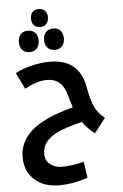

<svg xmlns="http://www.w3.org/2000/svg" viewBox="-72 -913 827 1288"><g transform="rotate(-5 341.5 -269.0)"><path d="M272.9 326.2Q170.4 326.2 107.7 269.3Q44.9 212.4 44.9 118.2Q44.9 64.9 66.2 20.8Q87.4 -23.4 128.2 -59.3Q168.9 -95.2 234.4 -126.2Q299.8 -157.2 409.2 -187Q393.6 -234.4 384.8 -268.1Q369.6 -327.1 337.2 -356Q304.7 -384.8 251 -384.8Q185.5 -384.8 102.1 -338.9L48.8 -449.2Q97.2 -474.6 160.2 -489.7Q223.1 -504.9 282.2 -504.9Q481 -504.9 514.2 -312Q531.2 -217.8 554 -173.6Q576.7 -129.4 618.2 -98.1L542 0Q493.2 -38.6 460.9 -84Q340.3 -53.2 291.5 -28.6Q242.7 -3.9 216.8 29.5Q190.9 63 190.9 109.9Q190.9 151.9 222.4 178Q253.9 204.1 303.2 204.1Q370.1 204.1 450.2 183.1L466.8 292Q369.6 326.2 272.9 326.2ZM238.8 -742.2Q214.8 -742.2 198.5 -757.3Q182.1 -772.5 182.1 -803.2Q182.1 -835 198.5 -849.4Q214.8 -863.8 238.8 -863.8Q264.6 -863.8 280.3 -847.7Q295.9 -831.5 295.9 -803.2Q295.9 -775.9 280.5 -759Q265.1 -742.2 238.8 -742.2ZM153.8 -581.1Q123 -581.1 105 -600.3Q86.9 -619.6 86.9 -652.8Q86.9 -686.5 104.7 -705.8Q122.6 -725.1 153.8 -725.1Q185.1 -725.1 202.6 -705.8Q220.2 -686.5 220.2 -652.8Q220.2 -619.6 201.9 -600.3Q183.6 -581.1 153.8 -581.1ZM324.2 -581.1Q293 -581.1 274.9 -600.3Q256.8 -619.6 256.8 -652.8Q256.8 -686.5 274.7 -705.8Q292.5 -725.1 324.2 -725.1Q354.5 -725.1 372.3 -706.1Q390.1 -687 390.1 -652.8Q390.1 -619.6 371.8 -600.3Q353.5 -581.1 324.2 -581.1Z"/></g></svg>

Font: Noto Sans Kufi Arabic
Style: Bold
Weight: 700
Designer: Monotype Design team
Foundry: Monotype Imaging Inc.
Version: Version 1.02